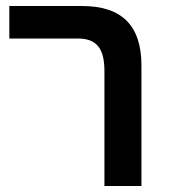

<svg xmlns="http://www.w3.org/2000/svg" viewBox="-20 -618 560 638"><path d="M327 0H450V-400C450 -533 385 -598 253 -598H11V-490H239C298 -490 327 -460 327 -383Z"/></svg>

Font: Noto Sans Hebrew SemiCondensed Semi
Style: Regular
Weight: 600
Width: 4
Designer: Monotype Design Team
Foundry: Monotype Imaging Inc.
Version: Version 1.902